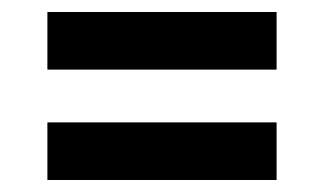

<svg xmlns="http://www.w3.org/2000/svg" viewBox="-20 -500 540 320"><path d="M59 -384V-480H441V-384ZM441 -200H59V-296H441Z"/></svg>

Font: Iosevka SS18
Style: Bold
Weight: 700
Monospace: yes
Designer: Belleve Invis
Foundry: Belleve Invis
Version: Version 25.1.1; ttfautohint (v1.8.4)